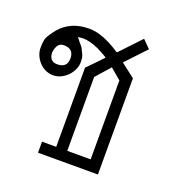

<svg xmlns="http://www.w3.org/2000/svg" viewBox="-106 -655 717 750"><g transform="rotate(20 252.5 -280.0)"><path d="M379.9 0H130.9V-45.9H189.9V-375L229 -415Q231.4 -417.5 235.6 -421.9Q239.7 -426.3 246.1 -433.1L252 -439Q246.6 -444.3 210 -462.9Q171.9 -480 144 -480L123 -478L134.8 -462.9L144 -452.1Q148.4 -447.3 151.4 -441.9Q154.3 -436.5 155.8 -432.1Q159.2 -426.8 163.1 -417Q167 -407.2 167 -390.1Q167 -373.5 159.9 -358.2Q152.8 -342.8 141.1 -330.8Q129.4 -318.8 114 -311.5Q98.6 -304.2 82 -304.2Q65.9 -304.2 51 -311Q36.1 -317.9 24.9 -329.6Q13.7 -341.3 6.8 -356.7Q0 -372.1 0 -389.2Q0 -401.9 1.2 -412.1Q2.4 -422.4 4.9 -429.2Q10.7 -443.8 33.2 -472.2Q43 -483.9 55.9 -493.7Q68.8 -503.4 85.9 -511.2Q116.2 -523.9 154.8 -523.9Q209.5 -523.9 283.2 -475.1L287.1 -474.1L368.2 -560.1L399.9 -527.8L321.8 -444.8L379.9 -399.9ZM235.8 -45.9H333V-374L288.1 -412.1L235.8 -353ZM48.8 -389.2Q48.8 -350.1 83 -350.1Q124 -350.1 124 -389.2Q124 -429.2 83 -429.2Q67.9 -429.2 60.1 -419.4Q52.2 -409.7 48.8 -389.2Z"/></g></svg>

Font: Defago Noto Sans
Style: Regular
Weight: 400
Designer: John M. Durdin
Foundry: Lao IT Dev Co., Ltd.
Version: Version 1.000 2007 initial release